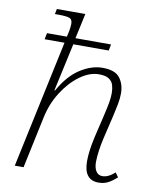

<svg xmlns="http://www.w3.org/2000/svg" viewBox="-86 -826 735 903"><g transform="rotate(10 282.0 -375.0)"><path d="M446 10Q376 10 376 -80Q376 -105 380 -134.5Q384 -164 392 -199L417 -305Q427 -347 431 -371Q435 -395 435 -415Q435 -435 430 -452.5Q425 -470 409 -481Q393 -492 361 -492Q316 -492 270 -458.5Q224 -425 188.5 -369Q153 -313 139 -245L87 0H45L175 -610H80L86 -640H181Q188 -669 189.5 -682.5Q191 -696 191 -703Q191 -725 175.5 -730Q160 -735 126 -735H107L112 -760H248L222 -640H392L386 -610H217L167 -381H170Q212 -456 266 -490.5Q320 -525 372 -525Q433 -525 455.5 -494.5Q478 -464 478 -421Q478 -396 472 -365.5Q466 -335 460 -310L434 -200Q427 -170 422.5 -138.5Q418 -107 418 -83Q418 -56 428.5 -39.5Q439 -23 459 -23Q487 -23 518 -51L533 -30Q513 -12 493 -1Q473 10 446 10Z"/></g></svg>

Font: Noto Serif ExtraLight
Style: Italic
Weight: 200
Italic angle: -12°
Designer: Monotype Design Team
Foundry: Monotype Imaging Inc.
Version: Version 2.014; ttfautohint (v1.8.4.7-5d5b)